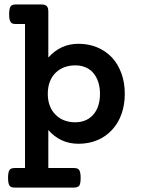

<svg xmlns="http://www.w3.org/2000/svg" viewBox="-20 -661 640 873"><path d="M93.8 -551.8H52.2Q43 -551.8 37.4 -553.7Q31.7 -555.7 28.3 -561Q21.5 -569.8 21.5 -596.2Q21.5 -621.6 28.3 -631.8Q31.7 -636.7 37.4 -638.7Q43 -640.6 52.2 -640.6H168.9Q185.5 -640.6 192.6 -633.3Q199.7 -626 199.7 -608.9V-399.4Q255.4 -461.9 336.9 -461.9Q383.3 -461.9 422.1 -445.6Q460.9 -429.2 489.7 -398.9Q517.6 -368.2 532.5 -326.2Q547.4 -284.2 547.4 -234.4Q547.4 -184.6 532.5 -142.6Q517.6 -100.6 489.7 -70.8Q461.4 -40 422.6 -23.7Q383.8 -7.3 336.9 -7.3Q254.4 -7.3 199.7 -69.8V103H315.9Q324.7 103 330.6 105Q336.4 106.9 339.8 111.8Q346.7 121.6 346.7 147.5Q346.7 173.3 340.8 182.6Q334 191.9 315.9 191.9H47.4Q38.1 191.9 32.5 189.9Q26.9 188 23.4 183.1Q16.6 173.3 16.6 147.5Q16.6 121.6 23.4 111.8Q26.9 106.9 32.7 105Q38.6 103 47.4 103H93.8ZM233.9 -138.2Q250.5 -121.6 273.2 -113.3Q295.9 -105 322.3 -105Q350.1 -105 372.3 -115.5Q394.5 -126 409.2 -146Q434.6 -179.7 434.6 -234.4Q434.6 -286.1 410.6 -320.8Q396.5 -341.8 373.8 -352.8Q351.1 -363.8 322.3 -363.8Q295.9 -363.8 273.2 -355.5Q250.5 -347.2 233.9 -331.1Q216.3 -314.5 206.8 -290Q197.3 -265.6 197.3 -234.4Q197.3 -203.6 206.8 -179.2Q216.3 -154.8 233.9 -138.2Z"/></svg>

Font: Courier Prime SemiBold
Style: Regular
Weight: 600
Designer: Alan Dague-Greene
Foundry: Quote-Unquote Apps
Version: Version 1.202